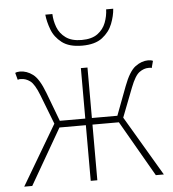

<svg xmlns="http://www.w3.org/2000/svg" viewBox="-52 -764 731 811"><g transform="rotate(-5 314.0 -358.0)"><path d="M18 0 168 -254 120 -378Q101 -427 82.5 -440.5Q64 -454 44 -454Q39 -454 37 -454Q35 -454 30 -452L22 -482Q30 -486 42 -486Q71 -486 97 -466.5Q123 -447 146 -386L192 -264H300V-478H328V-264H436L482 -386Q505 -447 531.5 -466.5Q558 -486 586 -486Q598 -486 606 -482L598 -452Q594 -454 591.5 -454Q589 -454 584 -454Q565 -454 546 -440.5Q527 -427 508 -378L460 -254L610 0H576L440 -236H328V0H300V-236H188L52 0ZM314 -572Q259 -572 228.5 -595.5Q198 -619 185.5 -652.5Q173 -686 170 -716H200Q201 -687 211.5 -659.5Q222 -632 247 -614Q272 -596 314 -596Q357 -596 381.5 -614Q406 -632 416.5 -659.5Q427 -687 428 -716H458Q456 -686 443 -652.5Q430 -619 399.5 -595.5Q369 -572 314 -572Z"/></g></svg>

Font: Source Sans Variable
Style: Regular
Weight: 200
Designer: Paul D. Hunt
Foundry: Adobe Systems Incorporated
Version: Version 3.006;hotconv 1.0.111;makeotfexe 2.5.65597